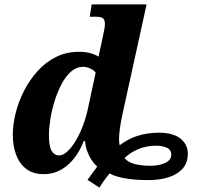

<svg xmlns="http://www.w3.org/2000/svg" viewBox="-20 -780 954 871"><path d="M701 -178Q765 -178 798.5 -151.5Q832 -125 832 -82Q832 -41 808 -14.5Q784 12 743.5 24.5Q703 37 653 37Q595 37 550 29.5Q505 22 477 7Q463 24 451.5 40Q440 56 431 71L377 36Q388 21 399 5.5Q410 -10 421 -24Q391 -52 377 -91Q368 -112 366 -140H360Q332 -69 285 -29.5Q238 10 179 10Q129 10 98 -14.5Q67 -39 52.5 -79.5Q38 -120 38 -168Q38 -215 51 -267Q64 -319 89 -368Q114 -417 150.5 -457.5Q187 -498 234 -521.5Q281 -545 339 -545Q392 -545 427 -523Q430 -536 433 -551Q436 -566 439 -578L448 -621Q451 -633 453.5 -648Q456 -663 456 -671Q456 -689 447.5 -696.5Q439 -704 415 -704H387L396 -760H645L536 -264Q520 -189 520 -149Q520 -132 523 -121Q596 -178 701 -178ZM247 -75Q272 -75 298.5 -106Q325 -137 346.5 -186Q368 -235 379 -288L414 -451Q404 -463 387.5 -470Q371 -477 357 -477Q327 -477 302.5 -455.5Q278 -434 259.5 -399Q241 -364 228 -322.5Q215 -281 208.5 -240Q202 -199 202 -167Q202 -115 214.5 -95Q227 -75 247 -75ZM663 -28Q702 -28 729.5 -41Q757 -54 757 -78Q757 -101 736.5 -110Q716 -119 690 -119Q643 -119 606 -103Q569 -87 545 -63Q561 -43 592.5 -35.5Q624 -28 663 -28Z"/></svg>

Font: Noto Serif SemiCondensed ExtraBold
Style: Italic
Weight: 800
Width: 4
Italic angle: -12°
Designer: Monotype Design Team
Foundry: Monotype Imaging Inc.
Version: Version 2.014; ttfautohint (v1.8.4.7-5d5b)